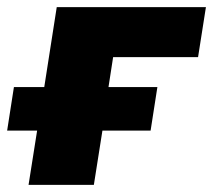

<svg xmlns="http://www.w3.org/2000/svg" viewBox="-30 -518 597 538"><path d="M50 0 74 -152H-10L9 -274H94L129 -498H547L525 -358H287L274 -274H411L392 -152H257L233 0Z"/></svg>

Font: Nunito Sans 10pt Black
Style: Italic
Weight: 900
Italic angle: -9°
Designer: Vernon Adams
Foundry: Vernon Adams
Version: Version 3.101;gftools[0.9.27]